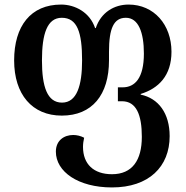

<svg xmlns="http://www.w3.org/2000/svg" viewBox="-20 -569 814 842"><path d="M471 253C633 253 724 162 724 28C724 -72 675 -138 597 -154V-157C675 -181 732 -237 732 -342C732 -461 655 -549 544 -549C481 -549 423 -515 400 -446H397C374 -515 309 -549 248 -549C115 -549 42 -455 42 -304C42 -155 121 -62 251 -62C384 -62 458 -153 458 -304V-342C458 -445 479 -491 532 -491C587 -491 611 -427 611 -334C611 -227 572 -186 518 -186H497V-125H515C578 -125 602 -65 602 31C602 134 560 195 471 195C391 195 344 151 344 75C344 62 346 48 349 35C334 27 317 23 301 23C261 23 225 47 225 96C225 184 323 253 471 253ZM252 -119C187 -119 164 -189 164 -304C164 -421 187 -491 251 -491C319 -491 340 -427 340 -304C340 -194 317 -119 252 -119Z"/></svg>

Font: Noto Serif Georgian Condensed SemiBold
Style: Regular
Weight: 600
Width: 3
Designer: Monotype Design Team, Akaki Razmadze
Foundry: Google LLC
Version: Version 2.003